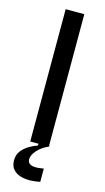

<svg xmlns="http://www.w3.org/2000/svg" viewBox="-129 -702 505 925"><g transform="rotate(15 123.5 -239.5)"><path d="M77 0V-660H170V0ZM174 175Q153 180 127 181Q101 182 78 175.5Q55 169 40 152.5Q25 136 25 107Q25 79 40 60Q55 41 77 28Q99 15 118 9V-6H171V0Q136 15 115 39Q94 63 94 83Q94 97 102.5 104Q111 111 123.5 112.5Q136 114 149.5 112.5Q163 111 174 109Z"/></g></svg>

Font: Bricolage Grotesque 36pt
Style: Regular
Weight: 400
Designer: Mathieu Triay
Foundry: Atelier Triay
Version: Version 1.001;gftools[0.9.33.dev8+g029e19f]